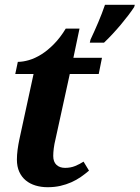

<svg xmlns="http://www.w3.org/2000/svg" viewBox="-20 -780 589 810"><path d="M254.4 -71.8Q277.8 -71.8 296.9 -79.6Q315.9 -87.4 332.5 -98.1L355.5 -60.1Q338.9 -45.9 320.6 -33.2Q302.2 -20.5 280.8 -11Q259.3 -1.5 234.6 4.2Q210 9.8 181.2 9.8Q153.8 9.8 130.1 2.7Q106.4 -4.4 88.9 -18.8Q71.3 -33.2 61.3 -55.2Q51.3 -77.1 51.3 -106.9Q51.3 -115.7 52 -126.5Q52.7 -137.2 54.2 -148.4Q55.7 -159.7 57.6 -170.7Q59.6 -181.6 61.5 -190.9L121.6 -467.8H44.4L55.2 -519Q76.7 -519 102.1 -526.4Q127.4 -533.7 154.1 -550.3Q180.7 -566.9 207.3 -593.8Q233.9 -620.6 257.3 -659.2H315.4L289.6 -536.1H410.2L396.5 -467.8H274.4L214.4 -193.8Q209 -171.9 206.8 -154.1Q204.6 -136.2 204.6 -122.1Q204.6 -97.2 218.3 -84.5Q231.9 -71.8 254.4 -71.8ZM361.8 -612.8Q378.4 -647.9 394.5 -685.8Q410.6 -723.6 422.9 -759.8H548.8L545.9 -750Q535.6 -734.4 521.2 -715.3Q506.8 -696.3 490 -676.3Q473.1 -656.2 454.8 -636.5Q436.5 -616.7 418.9 -600.1H358.9Z"/></svg>

Font: Droid Serif
Style: Bold Italic
Weight: 700
Italic angle: -12°
Designer: Monotype Design team
Foundry: Monotype Imaging Inc.
Version: Version 1.03